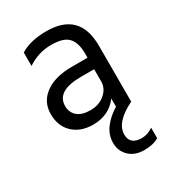

<svg xmlns="http://www.w3.org/2000/svg" viewBox="-184 -614 858 956"><g transform="rotate(-30 245.5 -136.5)"><path d="M446 222Q415 242 361.5 242Q308 242 276 211Q244 180 244 133.5Q244 87 273 49Q302 11 347 -16V-63Q296 5 205 5Q134 5 90.5 -35.5Q47 -76 47 -146Q47 -216 103 -257Q159 -298 256 -298H346V-323Q346 -383 319 -413.5Q292 -444 220 -444Q148 -444 84 -402V-479Q142 -515 234 -515Q425 -515 425 -321V0Q313 55 313 125Q313 154 330 169Q347 184 381 184Q415 184 446 162ZM346 -162V-232H271Q129 -232 129 -145Q129 -108 154.5 -86Q180 -64 229.5 -64Q279 -64 312.5 -93Q346 -122 346 -162Z"/></g></svg>

Font: Hind Colombo
Style: Regular
Weight: 400
Designer: Jyotish Sonowal, Aditi Pimprikar
Foundry: Indian Type Foundry
Version: Version 1.000;PS 1.0;hotconv 1.0.86;makeotf.lib2.5.63406; tt